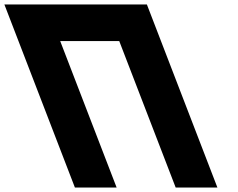

<svg xmlns="http://www.w3.org/2000/svg" viewBox="-263 -845 1074 865"><path d="M8.2 -660H274.2L528.5 0H716.5L398.7 -825H210.7H-55.3H-243.3L74.5 0H262.5Z"/></svg>

Font: Hussar
Style: BdOpOblFour
Weight: 700
Foundry: Cannot Into Space Fonts
Version: Version 2.00